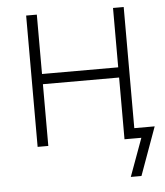

<svg xmlns="http://www.w3.org/2000/svg" viewBox="-51 -586 676 788"><g transform="rotate(-5 287.0 -192.5)"><path d="M458 -296.4V-254.4H117.7V-296.4ZM129.9 -541V0H85.9V-541ZM487.8 -541V0H443.8V-541ZM456.1 156.2 513.2 0H461.4V-42H571.8L500 156.2Z"/></g></svg>

Font: Inter 17pt ExtraLight
Style: Regular
Weight: 250
Version: Version 4.001;git-66647c0bb